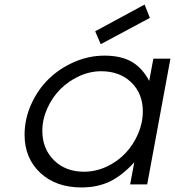

<svg xmlns="http://www.w3.org/2000/svg" viewBox="-20 -802 761 835"><path d="M418 -609.9 394 -666 608.9 -782.2 631.8 -724.1ZM545.9 0 564 -96.2Q510.3 -37.6 456.8 -12.2Q403.3 13.2 334 13.2Q223.1 13.2 155 -50.5Q86.9 -114.3 86.9 -215.8Q86.9 -283.7 115.2 -347.4Q143.6 -411.1 190.7 -457.5Q237.8 -503.9 302 -532Q366.2 -560.1 434.1 -560.1Q505.4 -560.1 551.8 -533.9Q598.1 -507.8 628.9 -450.2L647 -546.9H721.2L620.1 0ZM164.1 -232.9Q164.1 -155.3 214.6 -105.2Q265.1 -55.2 345.2 -55.2Q396 -55.2 443.4 -77.1Q490.7 -99.1 525.1 -135.3Q559.6 -171.4 580.3 -219.5Q601.1 -267.6 601.1 -317.9Q601.1 -395 551 -443.6Q501 -492.2 419.9 -492.2Q370.6 -492.2 323.2 -470.2Q275.9 -448.2 241.2 -412.8Q206.5 -377.4 185.3 -329.8Q164.1 -282.2 164.1 -232.9Z"/></svg>

Font: Involve
Style: Italic
Weight: 400
Italic angle: -10.5°
Designer: Stefan Peev
Foundry: Context Ltd.
Version: Version 1.001